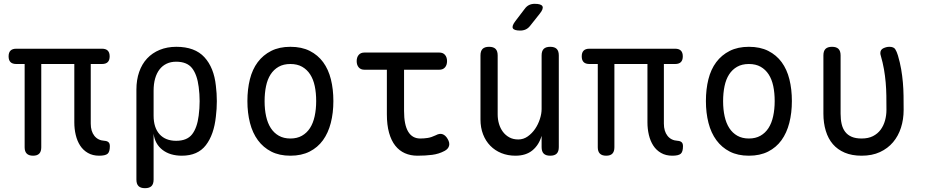

<svg xmlns="http://www.w3.org/2000/svg" viewBox="-20 -805 4840 1005"><path d="M499 10Q465 10 440 -4.5Q415 -19 399.5 -43Q384 -67 376.5 -98.5Q369 -130 369 -164V-470H196V-34Q196 -12 185.5 -1Q175 10 153 10Q131 10 120 -1Q109 -12 109 -34V-470H65Q45 -470 35 -480Q25 -490 25 -510Q25 -530 35 -540Q45 -550 65 -550H514Q534 -550 544 -540Q554 -530 554 -510Q554 -490 544 -480Q534 -470 514 -470H455V-158Q455 -118 474 -94Q493 -70 527 -68Q541 -67 548 -60.5Q555 -54 555 -40Q555 -10 543 0Q531 10 499 10Z M739 180Q716 180 705 169Q694 158 694 135V-336Q694 -387 708.5 -428.5Q723 -470 750 -499Q777 -528 816 -544Q855 -560 903 -560Q1000 -560 1050 -505.5Q1100 -451 1110 -356Q1115 -316 1115 -275.5Q1115 -235 1110 -195Q1100 -100 1057.5 -45Q1015 10 932 10Q870 10 830.5 -20.5Q791 -51 784 -105V135Q784 158 773 169Q762 180 739 180ZM902 -68Q959 -68 985.5 -102Q1012 -136 1020 -200Q1025 -238 1025 -275.5Q1025 -313 1020 -350Q1012 -414 985.5 -448Q959 -482 902 -482Q874 -482 852 -471.5Q830 -461 815 -441.5Q800 -422 792 -394Q784 -366 784 -330V-200Q784 -137 815 -102.5Q846 -68 902 -68Z M1500 10Q1442 10 1400 -11.5Q1358 -33 1330 -71Q1302 -109 1288.5 -161.5Q1275 -214 1275 -276Q1275 -338 1288 -390Q1301 -442 1329 -479.5Q1357 -517 1399.5 -538.5Q1442 -560 1500 -560Q1559 -560 1601.5 -538.5Q1644 -517 1671.5 -479.5Q1699 -442 1712 -390Q1725 -338 1725 -276Q1725 -214 1711.5 -161.5Q1698 -109 1670.5 -71Q1643 -33 1600.5 -11.5Q1558 10 1500 10ZM1500 -80Q1535 -80 1560.5 -94.5Q1586 -109 1602.5 -134.5Q1619 -160 1627 -196.5Q1635 -233 1635 -276Q1635 -319 1627.5 -354.5Q1620 -390 1603.5 -415.5Q1587 -441 1561.5 -455.5Q1536 -470 1500 -470Q1464 -470 1438.5 -455.5Q1413 -441 1396.5 -415.5Q1380 -390 1372.5 -354Q1365 -318 1365 -275Q1365 -232 1373 -196Q1381 -160 1397.5 -134.5Q1414 -109 1439.5 -94.5Q1465 -80 1500 -80Z M2279 -530Q2299 -530 2309.5 -517.5Q2320 -505 2320 -485Q2320 -465 2309.5 -452.5Q2299 -440 2279 -440H2095V-224Q2095 -152 2116.5 -116Q2138 -80 2180 -80Q2200 -80 2219 -83Q2238 -86 2261 -97Q2281 -108 2296.5 -102.5Q2312 -97 2323 -78Q2335 -58 2330.5 -41.5Q2326 -25 2307 -15Q2277 1 2242 5.5Q2207 10 2165 10Q2129 10 2099.5 -3Q2070 -16 2049 -42.5Q2028 -69 2016.5 -110Q2005 -151 2005 -207V-440H1888Q1868 -440 1857.5 -452.5Q1847 -465 1847 -485Q1847 -505 1857.5 -517.5Q1868 -530 1888 -530Z M2815 -234V-515Q2815 -538 2826 -549Q2837 -560 2860 -560Q2883 -560 2894 -549Q2905 -538 2905 -515V-35Q2905 -12 2894 -1Q2883 10 2860 10Q2837 10 2826 -1Q2815 -12 2815 -35V-94Q2801 -46 2767 -18Q2733 10 2678 10Q2638 10 2604.5 -3.5Q2571 -17 2546.5 -42Q2522 -67 2508.5 -102Q2495 -137 2495 -180V-515Q2495 -538 2506 -549Q2517 -560 2540 -560Q2563 -560 2574 -549Q2585 -538 2585 -515V-206Q2585 -180 2592 -156.5Q2599 -133 2612.5 -115Q2626 -97 2646 -86Q2666 -75 2693 -75Q2720 -75 2742.5 -91Q2765 -107 2781 -130.5Q2797 -154 2806 -182Q2815 -210 2815 -234ZM2755 -670Q2745 -657 2732 -651Q2719 -645 2703 -645Q2671 -645 2664.5 -657Q2658 -669 2678 -695L2726 -758Q2736 -772 2749 -778.5Q2762 -785 2779 -785Q2813 -785 2819.5 -772Q2826 -759 2805 -733Z M3499 10Q3465 10 3440 -4.5Q3415 -19 3399.5 -43Q3384 -67 3376.5 -98.5Q3369 -130 3369 -164V-470H3196V-34Q3196 -12 3185.5 -1Q3175 10 3153 10Q3131 10 3120 -1Q3109 -12 3109 -34V-470H3065Q3045 -470 3035 -480Q3025 -490 3025 -510Q3025 -530 3035 -540Q3045 -550 3065 -550H3514Q3534 -550 3544 -540Q3554 -530 3554 -510Q3554 -490 3544 -480Q3534 -470 3514 -470H3455V-158Q3455 -118 3474 -94Q3493 -70 3527 -68Q3541 -67 3548 -60.5Q3555 -54 3555 -40Q3555 -10 3543 0Q3531 10 3499 10Z M3900 10Q3842 10 3800 -11.5Q3758 -33 3730 -71Q3702 -109 3688.5 -161.5Q3675 -214 3675 -276Q3675 -338 3688 -390Q3701 -442 3729 -479.5Q3757 -517 3799.5 -538.5Q3842 -560 3900 -560Q3959 -560 4001.5 -538.5Q4044 -517 4071.5 -479.5Q4099 -442 4112 -390Q4125 -338 4125 -276Q4125 -214 4111.5 -161.5Q4098 -109 4070.5 -71Q4043 -33 4000.5 -11.5Q3958 10 3900 10ZM3900 -80Q3935 -80 3960.5 -94.5Q3986 -109 4002.5 -134.5Q4019 -160 4027 -196.5Q4035 -233 4035 -276Q4035 -319 4027.5 -354.5Q4020 -390 4003.5 -415.5Q3987 -441 3961.5 -455.5Q3936 -470 3900 -470Q3864 -470 3838.5 -455.5Q3813 -441 3796.5 -415.5Q3780 -390 3772.5 -354Q3765 -318 3765 -275Q3765 -232 3773 -196Q3781 -160 3797.5 -134.5Q3814 -109 3839.5 -94.5Q3865 -80 3900 -80Z M4290 -515Q4290 -538 4301 -549Q4312 -560 4335 -560Q4358 -560 4369 -549Q4380 -538 4380 -515V-210Q4380 -180 4385.5 -156Q4391 -132 4404 -115Q4417 -98 4438 -89Q4459 -80 4490 -80Q4525 -80 4549.5 -92.5Q4574 -105 4589.5 -126Q4605 -147 4612.5 -174Q4620 -201 4620 -230Q4620 -269 4619.5 -304Q4619 -339 4616 -373.5Q4613 -408 4607 -442.5Q4601 -477 4590 -515Q4589 -518 4588.5 -521Q4588 -524 4588 -527Q4588 -545 4604 -552.5Q4620 -560 4635 -560Q4658 -560 4666 -547.5Q4674 -535 4680 -515Q4691 -478 4697 -443Q4703 -408 4706 -373.5Q4709 -339 4709.5 -303.5Q4710 -268 4710 -230Q4710 -180 4696 -136.5Q4682 -93 4654.5 -60.5Q4627 -28 4586 -9Q4545 10 4490 10Q4439 10 4401.5 -6Q4364 -22 4339.5 -50.5Q4315 -79 4302.5 -120Q4290 -161 4290 -210Z"/></svg>

Font: Maple Mono NL
Style: Regular
Weight: 400
Monospace: yes
Designer: subframe7536
Version: Version 7.000